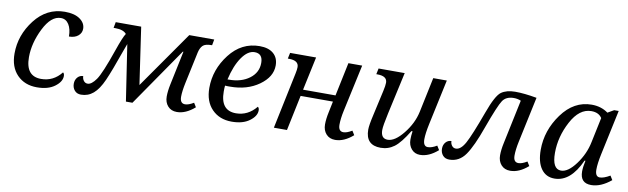

<svg xmlns="http://www.w3.org/2000/svg" viewBox="-39 -941 4406 1346"><g transform="rotate(10 2164.5 -268.0)"><path d="M400.9 -125Q411.1 -118.7 411.1 -100.1Q411.1 -60.1 364 -25.1Q316.9 9.8 237.8 9.8Q150.4 9.8 96.7 -45.4Q43 -100.6 43 -196.8Q43 -327.6 127.4 -436.8Q211.9 -545.9 340.8 -545.9Q409.7 -545.9 448.2 -518.6Q486.8 -491.2 486.8 -450.2Q486.8 -419.9 462.6 -399.9Q438.5 -379.9 397.9 -379.9Q397.9 -433.1 377.4 -465.6Q356.9 -498 320.8 -498Q251 -498 199 -393.6Q147 -289.1 147 -189Q147 -53.2 256.8 -53.2Q344.2 -53.2 400.9 -125Z M1207 -414.1H1202.6L917 0H870.6L810.1 -398.9Q801.8 -377.9 790 -344.7Q738.3 -196.8 707.3 -127Q676.3 -57.1 638.7 -25.1Q601.1 6.8 551.8 6.8Q522 6.8 505.4 -12.7Q488.8 -32.2 488.8 -60.1Q488.8 -87.9 504.9 -106Q521 -124 544.9 -124Q544.9 -105.5 555.7 -91.3Q566.4 -77.1 584 -77.1Q611.8 -77.1 643.8 -122.6Q675.8 -168 735.8 -342.3Q770 -441.4 787.6 -466.8Q765.6 -494.1 709 -494.1H695.8L703.6 -536.1H884.8L943.8 -130.9L1227.1 -536.1H1404.8L1397 -494.1H1394Q1348.1 -494.1 1331.1 -476.8Q1314 -459.5 1306.6 -426.8L1258.8 -202.1Q1245.6 -140.1 1245.6 -101.1Q1245.6 -53.2 1281.7 -53.2Q1306.6 -53.2 1342.8 -75.2L1360.8 -45.9Q1297.4 9.8 1233.9 9.8Q1193.4 9.8 1169.7 -16.8Q1146 -43.5 1146 -85Q1146 -124 1156.7 -173.8Z M1787.6 -125Q1797.9 -118.7 1797.9 -100.1Q1797.9 -60.1 1750.7 -25.1Q1703.6 9.8 1624.5 9.8Q1537.1 9.8 1483.4 -45.4Q1429.7 -100.6 1429.7 -196.8Q1429.7 -327.6 1514.2 -436.8Q1598.6 -545.9 1727.5 -545.9Q1791 -545.9 1825.9 -515.6Q1860.8 -485.4 1860.8 -431.2Q1860.8 -350.1 1776.6 -290Q1692.4 -230 1570.8 -230H1553.7Q1544.9 -230 1535.6 -231Q1533.7 -217.3 1533.7 -189Q1533.7 -53.2 1643.6 -53.2Q1729 -53.2 1787.6 -125ZM1544.9 -276.9H1554.7Q1643.1 -276.9 1700.4 -319.8Q1757.8 -362.8 1757.8 -431.2Q1757.8 -498 1699.7 -498Q1651.4 -498 1609.4 -437.3Q1567.4 -376.5 1544.9 -276.9Z M2458 -536.1 2385.7 -202.1Q2373 -143.6 2373 -101.1Q2373 -53.2 2408.7 -53.2Q2433.6 -53.2 2469.7 -75.2L2487.8 -45.9Q2424.3 9.8 2360.8 9.8Q2320.3 9.8 2296.6 -16.8Q2272.9 -43.5 2272.9 -85Q2272.9 -124 2283.7 -173.8L2299.8 -252H2069.8L2017.1 0H1923.8L2007.8 -401.9Q2013.7 -429.7 2013.7 -446.8Q2013.7 -494.1 1943.8 -494.1H1936L1944.8 -536.1H2129.9L2079.1 -297.9H2310.1L2359.9 -536.1Z M2574.7 -536.1H2760.7L2694.8 -236.8Q2674.8 -146 2674.8 -116.2Q2674.8 -55.2 2723.6 -55.2Q2774.9 -55.2 2834.2 -129.2Q2893.6 -203.1 2911.6 -287.1L2963.9 -536.1H3060.5L2991.7 -214.8Q2976.6 -144 2976.6 -104Q2976.6 -53.2 3009.8 -53.2Q3038.1 -53.2 3073.7 -75.2L3091.8 -45.9Q3028.3 9.8 2964.8 9.8Q2927.2 9.8 2904.1 -17.1Q2880.9 -43.9 2880.9 -85Q2880.9 -110.8 2885.7 -144H2877.9Q2823.7 -54.7 2781 -22.9Q2738.3 8.8 2684.6 8.8Q2577.6 8.8 2577.6 -102.1Q2577.6 -133.8 2595.7 -211.9L2634.8 -387.2Q2643.6 -426.8 2643.6 -446.8Q2643.6 -494.1 2573.7 -494.1H2565.9Z M3166 -124Q3166 -105.5 3176.8 -91.3Q3187.5 -77.1 3205.1 -77.1Q3240.2 -77.1 3271.2 -133.5Q3302.2 -189.9 3365.2 -362.3Q3411.1 -489.3 3448 -515.6Q3484.9 -542 3546.9 -542Q3612.3 -542 3700.7 -525.9L3631.8 -202.1Q3619.1 -142.6 3619.1 -101.1Q3619.1 -53.2 3654.8 -53.2Q3679.7 -53.2 3715.8 -75.2L3733.9 -45.9Q3670.4 9.8 3606.9 9.8Q3566.4 9.8 3542.7 -16.8Q3519 -43.5 3519 -85Q3519 -124 3529.8 -173.8L3595.7 -486.8Q3571.8 -497.1 3544.9 -497.1Q3490.7 -497.1 3465.8 -460.7Q3440.9 -424.3 3380.9 -258.8Q3331.5 -119.1 3287.6 -56.2Q3243.7 6.8 3172.9 6.8Q3143.1 6.8 3126.5 -12.7Q3109.9 -32.2 3109.9 -60.1Q3109.9 -87.9 3126 -106Q3142.1 -124 3166 -124Z M4115.2 -150.9H4108.9Q4037.1 9.8 3921.9 9.8Q3860.8 9.8 3826.9 -38.3Q3793 -86.4 3793 -172.9Q3793 -310.5 3878.7 -428.2Q3964.4 -545.9 4090.8 -545.9Q4158.7 -545.9 4208 -509.8L4252 -535.2H4284.2L4215.8 -214.8Q4201.2 -146 4201.2 -104Q4201.2 -53.2 4233.9 -53.2Q4262.2 -53.2 4306.2 -79.1L4324.2 -49.8Q4252.4 9.8 4183.1 9.8Q4105 9.8 4105 -73.2Q4105 -105 4115.2 -150.9ZM4171.9 -464.8Q4148.9 -501 4096.2 -501Q4010.7 -501 3952.9 -392.3Q3895 -283.7 3895 -168.9Q3895 -53.2 3958 -53.2Q4007.8 -53.2 4062.5 -127Q4117.2 -200.7 4134.8 -288.1Z"/></g></svg>

Font: Droid Serif
Style: Italic
Weight: 400
Italic angle: -12°
Designer: Monotype Design team
Foundry: Monotype Imaging Inc.
Version: Version 1.03